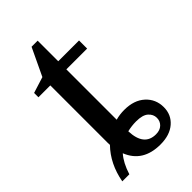

<svg xmlns="http://www.w3.org/2000/svg" viewBox="-184 -619 686 686"><g transform="rotate(-45 158.5 -276.5)"><path d="M150.9 -163.6Q171.4 -169.4 194.8 -169.4Q244.1 -169.4 272.9 -143.1Q301.8 -116.7 301.8 -76.2Q301.8 -38.1 274.2 -14.2Q246.6 9.8 199.2 9.8Q110.4 9.8 81.5 -63.5Q58.6 -37.6 44.9 6.3H9.3Q22.9 -68.4 70.3 -117.2L69.8 -127V-418H9.8V-439.9L70.8 -459L120.1 -563H150.9V-459H255.9V-418H150.9ZM257.3 -66.9Q257.3 -84.5 242.9 -97.4Q228.5 -110.4 195.8 -110.4Q173.3 -110.4 150.9 -105Q153.8 -27.3 213.4 -27.3Q233.9 -27.3 245.6 -38.6Q257.3 -49.8 257.3 -66.9Z"/></g></svg>

Font: Tinos
Style: Regular
Weight: 400
Designer: Steve Matteson
Foundry: Monotype Imaging Inc.
Version: Version 1.23